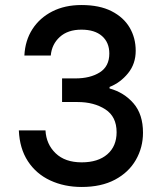

<svg xmlns="http://www.w3.org/2000/svg" viewBox="-20 -732 640 764"><path d="M305 12Q236 12 180 -14Q124 -40 91 -90.5Q58 -141 55 -213H161Q164 -158 201.5 -122Q239 -86 305 -86Q370 -86 407 -118Q444 -150 444 -206Q444 -268 399 -297Q354 -326 289 -326H227V-420H280Q339 -420 377 -444Q415 -468 415 -519Q415 -563 386 -588.5Q357 -614 304 -614Q250 -614 218 -585Q186 -556 182 -511H77Q80 -571 109 -616Q138 -661 188 -686.5Q238 -712 304 -712Q376 -712 424 -687.5Q472 -663 496 -622Q520 -581 520 -530Q520 -478 489.5 -440.5Q459 -403 416 -386V-380Q474 -364 511.5 -320.5Q549 -277 549 -204Q549 -145 520.5 -95.5Q492 -46 437.5 -17Q383 12 305 12Z"/></svg>

Font: DM Mono Medium
Style: Regular
Weight: 500
Designer: Colophon Foundry
Foundry: Colophon Foundry
Version: Version 1.000; ttfautohint (v1.8.2.53-6de2)